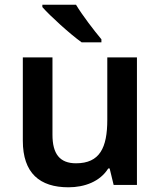

<svg xmlns="http://www.w3.org/2000/svg" viewBox="-20 -786 682 816"><path d="M303 -766H160V-756C192 -719 278 -641 327 -606H411V-619C380 -656 330 -721 303 -766ZM562 -542H436V-277C436 -158 404 -92 303 -92C234 -92 203 -132 203 -213V-542H77V-188C77 -50 149 10 271 10C339 10 405 -14 440 -70H446L463 0H562Z"/></svg>

Font: Noto Sans Telugu SemiBold
Style: Regular
Weight: 600
Designer: Jelle Bosma - Monotype Design Team
Foundry: Monotype Imaging Inc.
Version: Version 2.005